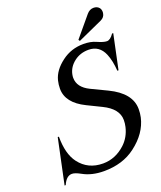

<svg xmlns="http://www.w3.org/2000/svg" viewBox="-167 -1035 962 1148"><g transform="rotate(-20 313.5 -460.5)"><path d="M567.4 -929.7Q589.4 -929.7 602.1 -915.5Q611.3 -904.8 611.3 -888.2Q611.3 -884.8 610.8 -880.9Q607.4 -854.5 581.5 -842.8L423.8 -771.5L417.5 -780.3L523.9 -907.7Q542.5 -929.7 567.4 -929.7ZM293.9 9.8Q216.8 9.8 160.2 -22Q126 -41 106.4 -41Q70.8 -41 49.3 9.8H42L102.5 -276.4H109.9Q109.9 -166 154.3 -107.4Q209 -35.2 304.2 -35.2Q383.3 -35.2 446.3 -93.3Q489.7 -133.8 503.9 -194.8Q508.8 -215.8 508.8 -237.3Q508.8 -309.1 416.5 -354L326.7 -397.9Q213.9 -453.1 213.9 -543Q213.9 -569.8 220.2 -595.2Q235.4 -654.8 298.3 -701.7Q358.4 -747.1 436.5 -747.1Q482.4 -747.1 515.6 -731.9Q554.7 -714.4 575.7 -714.4Q597.2 -714.4 619.6 -747.1H627L580.6 -527.3H573.2Q568.8 -592.3 550.3 -636.7Q522 -704.1 453.1 -704.1Q400.9 -704.1 362.3 -674.8Q321.3 -643.6 312.5 -597.2Q310.5 -586.9 310.5 -577.6Q310.5 -516.6 382.3 -481.9L482.9 -433.6Q614.7 -370.1 614.7 -268.6Q614.7 -241.7 609.4 -217.3Q587.9 -122.1 494.6 -51.8Q413.6 9.8 293.9 9.8Z"/></g></svg>

Font: Modern Antiqua
Style: Book Oblique
Weight: 400
Italic angle: -12°
Designer: Wojciech Kalinowski "wmk69" (wmk69@o2.pl)
Foundry: Wojciech Kalinowski "wmk69" (wmk69@o2.pl)
Version: Version 3.1.0; 2021-05-28